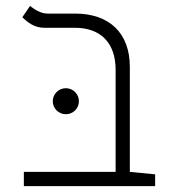

<svg xmlns="http://www.w3.org/2000/svg" viewBox="-20 -632 626 652"><path d="M506.8 -40 420.9 -48.3V-404.8C420.9 -520 351.1 -585.9 234.9 -585.9H141.6C117.2 -585.9 96.7 -600.6 82 -611.8L55.7 -573.2C72.8 -558.1 93.8 -537.6 131.3 -537.6H234.9C321.3 -537.6 372.6 -486.8 372.6 -395V-48.3H61V0H506.8ZM203.6 -244.1C228 -244.1 248 -263.7 248 -288.1C248 -312.5 228 -332.5 203.6 -332.5C179.2 -332.5 159.2 -312.5 159.2 -288.1C159.2 -263.7 179.2 -244.1 203.6 -244.1Z"/></svg>

Font: Cascadia Mono PL ExtraLight
Style: Regular
Weight: 200
Monospace: yes
Designer: Aaron Bell
Foundry: Saja Typeworks
Version: Version 2404.023